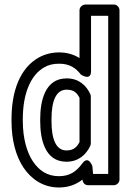

<svg xmlns="http://www.w3.org/2000/svg" viewBox="-20 -795 601 850"><path d="M344 -71C319 -37 290 -15 241 -15C187 -15 152 -42 126 -80C99 -120 81 -183 81 -258V-268C81 -383 117 -464 176 -497C195 -508 216 -513 242 -513C287 -513 315 -495 338 -465C338 -465 383 -434 383 -480V-725H459V-25H392L389 -59C389 -59 372 -110 344 -71ZM370 25H484C495 25 509 15 509 0V-750C509 -761 499 -775 484 -775H358C347 -775 332 -765 332 -750V-538C308 -553 278 -563 242 -563C209 -563 178 -555 151 -540C68 -493 31 -391 31 -268V-258C31 -175 50 -104 84 -53C116 -6 167 35 241 35C283 35 317 22 345 0C346 13 355 25 370 25ZM380 -378C362 -417 329 -448 275 -448C178 -448 158 -346 158 -268V-258C158 -180 178 -79 274 -79C328 -79 362 -111 380 -150C381 -153 382 -157 382 -160V-368C382 -372 381 -375 380 -378ZM332 -362V-166C320 -143 305 -129 274 -129C229 -129 208 -177 208 -258V-268C208 -350 229 -398 275 -398C306 -398 320 -385 332 -362Z"/></svg>

Font: Asimov
Style: NarOu
Weight: 500
Designer: Google
Version: Version 2.000980; 2014